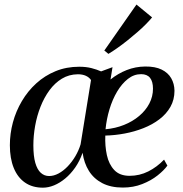

<svg xmlns="http://www.w3.org/2000/svg" viewBox="-20 -836 825 866"><path d="M487.5 -533 478.5 -477.5Q512 -504.5 551.5 -520Q591 -535.5 634.5 -536Q680 -536.5 709 -522.2Q738 -508 752.2 -483.2Q766.5 -458.5 767 -427Q767 -386.5 748.8 -354.2Q730.5 -322 699 -298Q667.5 -274 627 -258Q586.5 -242 542.5 -233.8Q498.5 -225.5 455 -224.5Q453 -178 462 -136.5Q471 -95 495.5 -69Q520 -43 564.5 -43Q609.5 -43 648.8 -62.8Q688 -82.5 720 -116L735 -89Q720 -68 690.8 -44.8Q661.5 -21.5 621.5 -5.8Q581.5 10 534 10Q479.5 10 441.2 -10Q403 -30 381 -65.2Q359 -100.5 352.5 -147Q339.5 -109.5 319 -80.2Q298.5 -51 274 -30.8Q249.5 -10.5 223.8 0Q198 10.5 173.5 10.5Q126 10.5 92.8 -12.5Q59.5 -35.5 42 -78.5Q24.5 -121.5 24.5 -181Q24.5 -233 38.2 -284Q52 -335 78.8 -380.2Q105.5 -425.5 143.8 -460.2Q182 -495 230.8 -515Q279.5 -535 337.5 -535Q368 -535 392.5 -528.8Q417 -522.5 436 -514ZM343.5 -185 390.5 -475Q382.5 -487 367.5 -494Q352.5 -501 331 -501Q291 -500.5 259.2 -481.2Q227.5 -462 203.2 -429Q179 -396 162.8 -354.8Q146.5 -313.5 138.5 -268.5Q130.5 -223.5 130.5 -180.5Q130.5 -132 139.2 -101.5Q148 -71 164 -56.5Q180 -42 201.5 -42Q222.5 -42 244 -53.5Q265.5 -65 285 -85.2Q304.5 -105.5 319.8 -131.2Q335 -157 343.5 -185ZM616.5 -501.5Q584 -501.5 556.8 -480Q529.5 -458.5 508.2 -422.8Q487 -387 473.8 -343Q460.5 -299 456 -253Q500.5 -257 539.2 -272.5Q578 -288 607.5 -312.8Q637 -337.5 653.5 -369Q670 -400.5 670 -436Q670 -468 656.8 -484.8Q643.5 -501.5 616.5 -501.5ZM450.5 -608 595.5 -815.5 666 -757.5Q655 -744 638.2 -727Q621.5 -710 600.5 -691.8Q579.5 -673.5 556.8 -655.2Q534 -637 511.5 -621Q489 -605 469 -593Z"/></svg>

Font: Merriweather 96pt
Style: Italic
Weight: 400
Italic angle: -7.8°
Version: Version 2.101